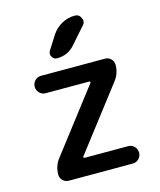

<svg xmlns="http://www.w3.org/2000/svg" viewBox="-114 -865 773 926"><g transform="rotate(-15 272.5 -402.0)"><path d="M232.4 -720.7Q252 -750 282.7 -766.6Q313.5 -783.2 347.7 -783.2Q369.1 -783.2 377.9 -762.7Q381.8 -754.9 381.8 -748Q381.8 -736.3 373 -727.5L301.8 -646.5Q266.6 -606.4 212.9 -606.4Q195.3 -606.4 187.5 -622.1Q183.6 -628.9 183.6 -635.7Q183.6 -643.6 188.5 -651.4ZM115.2 -544.9H434.6Q452.1 -544.9 464.4 -532.7Q476.6 -520.5 476.6 -502.9Q476.6 -460.9 451.2 -427.7L211.9 -116.2Q210 -114.3 211.4 -111.3Q212.9 -108.4 215.8 -108.4H433.6Q451.2 -108.4 463.9 -95.7Q476.6 -83 476.6 -64.9Q476.6 -46.9 463.9 -34.2Q451.2 -21.5 433.6 -21.5H114.3Q96.7 -21.5 84.5 -33.7Q72.3 -45.9 72.3 -63.5Q72.3 -105.5 97.7 -138.7L336.9 -450.2Q338.9 -452.1 337.4 -455.1Q335.9 -458 333 -458H115.2Q97.7 -458 85 -470.7Q72.3 -483.4 72.3 -501.5Q72.3 -519.5 85 -532.2Q97.7 -544.9 115.2 -544.9Z"/></g></svg>

Font: Gen Jyuu GothicX Medium
Style: Regular
Weight: 500
Designer: Ryoko NISHIZUKA (kana &amp; ideographs); Paul D. Hunt (Latin, Greek &amp; Cyrillic); Wenlong ZHANG (bopomofo); Sandoll C
Version: Version 1.058.20140828